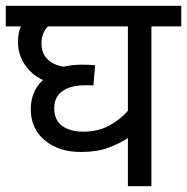

<svg xmlns="http://www.w3.org/2000/svg" viewBox="-20 -642 645 662"><path d="M605 -551H502V0H421V-166Q390 -146 352 -132Q314 -118 259 -118Q182 -118 134 -158.5Q86 -199 86 -266Q86 -294 96 -320Q106 -346 128 -366Q88 -385 65 -420Q42 -455 42 -497Q42 -528 52 -551H0V-622H605ZM167 -269Q167 -227 195 -207.5Q223 -188 267 -188Q319 -188 357.5 -209.5Q396 -231 421 -260V-551H145Q123 -527 123 -494Q123 -457 144.5 -437Q166 -417 200 -412Q228 -419 263 -419Q290 -419 308 -417L302 -347Q295 -348 287 -348Q279 -348 273 -348Q224 -348 195.5 -328Q167 -308 167 -269Z"/></svg>

Font: RS Noto Sans
Style: Regular
Weight: 400
Designer: Monotype Design Team
Foundry: Monotype Imaging Inc.
Version: Version 3.10